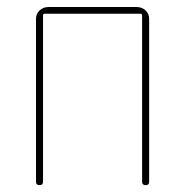

<svg xmlns="http://www.w3.org/2000/svg" viewBox="-20 -540 540 560"><path d="M85 -9.8V-485.4Q85 -500 95.7 -509.8Q106.4 -519.5 121.1 -519.5H378.9Q393.6 -519.5 404.3 -509.8Q415 -500 415 -485.4V-9.8Q415 0 404.8 0Q394.5 0 394.5 -9.8V-495.1Q394.5 -500 389.6 -500H110.4Q105.5 -500 105.5 -495.1V-9.8Q105.5 0 95.2 0Q85 0 85 -9.8Z"/></svg>

Font: Rounded-L Mgen+ 2m thin
Style: Regular
Weight: 100
Designer: [Source Han Sans]
Ryoko NISHIZUKA  (kana & ideographs); Paul D. Hunt (Latin, Greek & Cyrillic); Wenlong ZHANG  (bopomofo
Version: Version 1.059.20150602